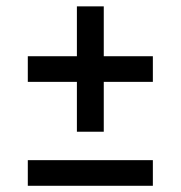

<svg xmlns="http://www.w3.org/2000/svg" viewBox="-20 -598 582 618"><path d="M227.5 -174V-334.5H69.5V-417H227.5V-577.5H314V-417H472V-334.5H314V-174ZM69.5 0V-82.5H472V0Z"/></svg>

Font: Encode Sans SC Medium
Style: Regular
Weight: 500
Version: Version 3.002